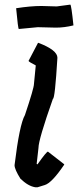

<svg xmlns="http://www.w3.org/2000/svg" viewBox="-20 -833 351 831"><path d="M144.5 -647.5H146.5Q228.5 -616.2 228.5 -583Q217.8 -405.3 209 -405.3Q146.5 -228.5 146.5 -192.4L138.7 -124L140.6 -122.1H142.6Q181.2 -176.8 187.5 -176.8L257.8 -122.1V-120.1Q204.1 -41 173.8 -32.2L142.6 -22.5H132.8Q101.6 -27.3 68.4 -59.6Q43 -100.1 43 -118.2Q64.5 -294.9 87.9 -335Q127 -451.7 127 -469.7L134.8 -549.8Q104.5 -565.4 103.5 -569.3ZM284.2 -813Q288.6 -813 297.9 -723.1Q258.8 -713.4 221.7 -713.4L143.6 -715.3L61.5 -707.5Q58.1 -707.5 49.8 -797.4Q112.8 -807.1 159.2 -807.1L225.6 -805.2Z"/></svg>

Font: ww_drahtTSB
Style: Regular
Weight: 400
Designer: Dr. Wolfgang Wiebecke
Version: Version 1.06 May 21, 2010, initial release